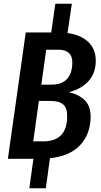

<svg xmlns="http://www.w3.org/2000/svg" viewBox="-20 -846 536 1023"><path d="M347.2 -355Q402.3 -341.8 432.6 -311Q462.9 -280.3 462.9 -223.1Q461.9 -132.3 407.7 -73.5Q353.5 -14.6 246.1 -2.9L224.1 157.2H136.2L158.2 0H22L117.2 -672.9H252.9L274.9 -826.2H362.8L339.8 -669.9Q411.1 -660.2 450.7 -622.1Q490.2 -584 490.2 -522.9Q490.2 -455.6 451.2 -413.3Q412.1 -371.1 347.2 -355ZM290 -581.1H226.1L200.2 -395H253.9Q309.6 -395 337.4 -425.5Q365.2 -456.1 365.2 -514.2Q365.2 -581.1 290 -581.1ZM337.9 -227.1Q338.4 -270 317.1 -289.1Q295.9 -308.1 250 -308.1H187L157.2 -92.8H210Q337.9 -92.8 337.9 -227.1Z"/></svg>

Font: Fira Sans Compressed Medium
Style: Italic
Weight: 500
Width: 3
Italic angle: -8°
Designer: Carrois Corporate & Edenspiekermann AG
Foundry: Carrois Corporate GbR & Edenspiekermann AG
Version: Version 4.203;PS 004.203;hotconv 1.0.88;makeotf.lib2.5.64775